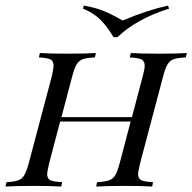

<svg xmlns="http://www.w3.org/2000/svg" viewBox="-45 -685 706 705"><path d="M641.1 -490.3 637.1 -474.2Q607.3 -472.6 593.1 -467.7Q579 -462.9 570.6 -449.2Q562.1 -435.5 554 -404.8L469.4 -85.5Q462.1 -54.8 462.1 -46Q462.1 -29 473.8 -23.4Q485.5 -17.7 516.9 -16.1L513.7 0Q479.8 -2.4 410.5 -2.4Q346 -2.4 308.1 0L311.3 -16.1Q340.3 -17.7 354.8 -22.6Q369.4 -27.4 377.8 -41.1Q386.3 -54.8 394.4 -85.5L434.7 -238.7H175.8L135.5 -85.5Q128.2 -54.8 128.2 -46Q128.2 -29 139.9 -23.4Q151.6 -17.7 183.1 -16.1L179.8 0Q142.7 -2.4 77.4 -2.4Q10.5 -2.4 -25 0L-21 -16.1Q7.3 -17.7 21.4 -22.6Q35.5 -27.4 44 -41.5Q52.4 -55.6 60.5 -85.5L145.2 -404.8Q151.6 -432.3 151.6 -443.5Q151.6 -461.3 139.9 -466.9Q128.2 -472.6 97.6 -474.2L101.6 -490.3Q134.7 -487.9 204 -487.9Q268.5 -487.9 307.3 -490.3L303.2 -474.2Q273.4 -472.6 259.3 -467.7Q245.2 -462.9 236.7 -449.2Q228.2 -435.5 220.2 -404.8L180.6 -254.8H439.5L479 -404.8Q486.3 -430.6 486.3 -443.5Q486.3 -461.3 474.2 -466.9Q462.1 -472.6 431.5 -474.2L435.5 -490.3Q471.8 -487.9 537.1 -487.9Q605.6 -487.9 641.1 -490.3ZM571.8 -664.5 575.8 -653.2Q517.7 -635.5 467.7 -607.7Q417.7 -579.8 386.3 -548.4H371.8Q349.2 -587.1 323.8 -612.5Q298.4 -637.9 259.7 -653.2L262.9 -664.5Q306.5 -656.5 333.5 -645.6Q360.5 -634.7 379.8 -623.8Q399.2 -612.9 405.6 -609.7Q495.2 -647.6 571.8 -664.5Z"/></svg>

Font: Playfair Display SC
Style: Italic
Weight: 400
Italic angle: -14°
Designer: Claus Eggers Sørensen
Foundry: Claus Eggers Sørensen
Version: Version 1.202; ttfautohint (v1.6)